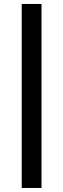

<svg xmlns="http://www.w3.org/2000/svg" viewBox="-20 -828 317 962"><path d="M88.9 -808.1H188V113.8H88.9Z"/></svg>

Font: Montserrat-Arabic Medium
Style: Regular
Weight: 500
Designer: Mohamed Gaber
Foundry: Kief Type Foundry
Version: Version 5.008;PS 005.008;hotconv 1.0.88;makeotf.lib2.5.64775